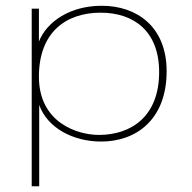

<svg xmlns="http://www.w3.org/2000/svg" viewBox="-20 -479 665 666"><path d="M90 167H116V-115C145 -34 235 12 331 12C450 12 558 -62 558 -232C558 -387 454 -459 333 -459C224 -459 143 -405 115 -335V-449H90ZM323 -11C249 -11 115 -53 115 -213C115 -370 212 -435 329 -435C444 -435 532 -371 532 -229C532 -74 434 -11 323 -11Z"/></svg>

Font: Inconsolata Expanded ExtraLight
Style: Regular
Weight: 200
Width: 7
Monospace: yes
Designer: Raph Levien, Cyreal, Brenton Simpson
Foundry: Raph Levien, Cyreal, Google
Version: Version 3.100